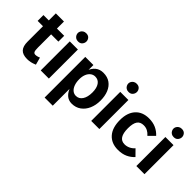

<svg xmlns="http://www.w3.org/2000/svg" viewBox="-12 -1424 2337 2337"><g transform="rotate(45 1156.5 -256.0)"><path d="M370 -8Q332 8 303.5 14Q275 20 246 20Q169 20 134.5 -17.5Q100 -55 100 -133V-621H240V-175Q240 -123 249 -105.5Q258 -88 280 -88Q294 -88 312 -92.5Q330 -97 344 -104ZM8 -500H365V-400H8Z M461 -500H601V0H461ZM458 -642Q458 -658 466.5 -674Q475 -690 492 -701Q509 -712 533 -712Q569 -712 587.5 -690.5Q606 -669 606 -642Q606 -615 587.5 -592.5Q569 -570 533 -570Q508 -570 491.5 -581Q475 -592 466.5 -608.5Q458 -625 458 -642Z M728 -500H868V200H728ZM1012 20Q956 20 917.5 -15.5Q879 -51 859 -113.5Q839 -176 839 -255Q839 -336 859.5 -395.5Q880 -455 921 -487.5Q962 -520 1021 -520Q1092 -520 1139.5 -486Q1187 -452 1211.5 -392.5Q1236 -333 1236 -255Q1236 -177 1209 -115Q1182 -53 1131.5 -16.5Q1081 20 1012 20ZM982 -83Q1035 -83 1065.5 -129.5Q1096 -176 1096 -255Q1096 -331 1066.5 -374Q1037 -417 984 -417Q950 -417 923.5 -396.5Q897 -376 882.5 -340Q868 -304 868 -256Q868 -206 882 -166.5Q896 -127 922 -105Q948 -83 982 -83Z M1330 -500H1470V0H1330ZM1327 -642Q1327 -658 1335.5 -674Q1344 -690 1361 -701Q1378 -712 1402 -712Q1438 -712 1456.5 -690.5Q1475 -669 1475 -642Q1475 -615 1456.5 -592.5Q1438 -570 1402 -570Q1377 -570 1360.5 -581Q1344 -592 1335.5 -608.5Q1327 -625 1327 -642Z M2022 -70Q1986 -29 1933 -4.5Q1880 20 1808 20Q1696 20 1632.5 -51.5Q1569 -123 1569 -255Q1569 -380 1632 -450Q1695 -520 1807 -520Q1875 -520 1927 -496.5Q1979 -473 2018 -430L1942 -355Q1916 -385 1886.5 -400Q1857 -415 1821 -415Q1762 -415 1735.5 -375.5Q1709 -336 1709 -253Q1709 -169 1736 -127Q1763 -85 1818 -85Q1855 -85 1888.5 -101Q1922 -117 1947 -146Z M2107 -500H2247V0H2107ZM2104 -642Q2104 -658 2112.5 -674Q2121 -690 2138 -701Q2155 -712 2179 -712Q2215 -712 2233.5 -690.5Q2252 -669 2252 -642Q2252 -615 2233.5 -592.5Q2215 -570 2179 -570Q2154 -570 2137.5 -581Q2121 -592 2112.5 -608.5Q2104 -625 2104 -642Z"/></g></svg>

Font: Moderustic SemiBold
Style: Regular
Weight: 600
Designer: Tural Alisoy
Foundry: TAFT Foundry
Version: Version 2.120